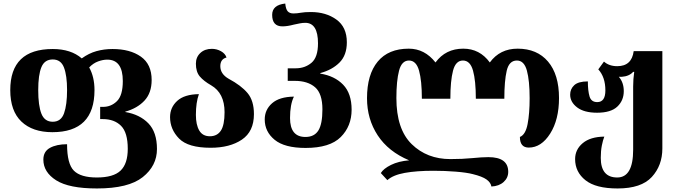

<svg xmlns="http://www.w3.org/2000/svg" viewBox="-20 -825 3835 1085"><path d="M528 240Q706 240 786.5 176Q867 112 867 17Q867 -78 818.5 -128Q770 -178 688 -192V-194Q756 -213 796.5 -256.5Q837 -300 837 -373Q837 -462 776 -505Q715 -548 616 -548Q568 -548 525 -536Q482 -524 442 -495Q381 -548 278 -548Q38 -548 38 -316Q38 -198 101 -138Q164 -78 276 -78Q514 -78 514 -316Q514 -390 484 -444Q507 -468 534.5 -478Q562 -488 586 -488Q674 -488 674 -367Q674 -286 641 -253.5Q608 -221 562 -221H546V-152H561Q626 -152 664 -114Q702 -76 702 16Q702 100 661.5 139Q621 178 527 178Q436 178 397.5 139.5Q359 101 359 -10Q300 -10 262.5 10.5Q225 31 225 77Q225 148 297.5 194Q370 240 528 240ZM278 -137Q232 -137 214 -182.5Q196 -228 196 -316Q196 -402 214 -445.5Q232 -489 278 -489Q324 -489 341.5 -443.5Q359 -398 359 -316Q359 -233 342 -185Q325 -137 278 -137Z M1170 10Q1279 10 1347 -36Q1415 -82 1415 -180Q1415 -256 1379 -299Q1343 -342 1272 -380Q1225 -407 1225 -451Q1225 -491 1260 -500Q1253 -522 1229 -535.5Q1205 -549 1177 -549Q1137 -549 1112 -525.5Q1087 -502 1087 -465Q1087 -419 1109 -393Q1131 -367 1173 -343Q1249 -299 1249 -191Q1249 -118 1228 -86.5Q1207 -55 1166 -55Q1125 -55 1106 -87.5Q1087 -120 1087 -176Q1087 -246 1104 -293Q1022 -292 981.5 -255Q941 -218 941 -163Q941 -94 992 -42Q1043 10 1170 10Z M1707 11Q1844 11 1905.5 -50.5Q1967 -112 1967 -205Q1967 -297 1919 -346.5Q1871 -396 1790 -409V-412Q1857 -430 1898.5 -471.5Q1940 -513 1940 -586Q1940 -672 1881 -714.5Q1822 -757 1737 -757Q1701 -757 1679.5 -753Q1658 -749 1638 -749Q1617 -749 1606 -761Q1595 -773 1592 -805Q1518 -797 1518 -741Q1518 -676 1576 -676Q1604 -676 1641 -686Q1660 -690 1675 -693Q1690 -696 1705 -696Q1777 -696 1777 -580Q1777 -501 1740 -470Q1703 -439 1651 -439H1606V-368H1646Q1719 -368 1760.5 -332Q1802 -296 1802 -207Q1802 -124 1779 -87.5Q1756 -51 1706 -51Q1619 -51 1619 -158Q1619 -235 1641 -279Q1559 -278 1517.5 -241.5Q1476 -205 1476 -150Q1476 -81 1532 -35Q1588 11 1707 11Z M2757 229Q2800 227 2826 203.5Q2852 180 2852 146Q2852 63 2740 63Q2704 63 2649 68.5Q2594 74 2525 74Q2393 74 2306.5 -10.5Q2220 -95 2220 -271Q2220 -368 2235 -425.5Q2250 -483 2291 -483Q2332 -483 2348 -426Q2364 -369 2364 -267H2525Q2525 -368 2540 -425.5Q2555 -483 2596 -483Q2637 -483 2653 -426Q2669 -369 2669 -267H2830Q2830 -368 2843.5 -425.5Q2857 -483 2901 -483Q2942 -483 2957.5 -426Q2973 -369 2973 -270Q2973 -184 2961.5 -124Q2950 -64 2918 -51Q2918 9 2968 9Q3039 9 3089 -70Q3139 -149 3139 -271Q3139 -404 3077 -477Q3015 -550 2905 -550Q2805 -550 2748 -472Q2691 -550 2598 -550Q2498 -550 2441 -472Q2380 -550 2290 -550Q2175 -550 2114.5 -477Q2054 -404 2054 -270Q2054 -152 2114.5 -60Q2175 32 2292 81Q2232 86 2189.5 107Q2147 128 2132 153L2169 193Q2201 164 2267.5 152Q2334 140 2430 140Q2493 140 2555.5 145Q2618 150 2652 159Q2705 172 2729 189Q2753 206 2757 229Z M3470 240Q3604 240 3663.5 175Q3723 110 3723 14V-536H3561Q3550 -451 3468 -451Q3422 -451 3393 -477L3361 -433Q3401 -389 3401 -314Q3401 -248 3355 -248Q3321 -248 3311.5 -280Q3302 -312 3302 -365Q3248 -365 3225 -343.5Q3202 -322 3202 -290Q3202 -248 3241.5 -218Q3281 -188 3354 -188Q3432 -188 3468.5 -222.5Q3505 -257 3505 -310Q3505 -359 3477 -391H3494Q3536 -394 3558 -419H3564Q3558 -378 3558 -336V21Q3558 178 3468 178Q3375 178 3375 67Q3375 28 3381 -2.5Q3387 -33 3395 -53Q3316 -52 3273 -16Q3230 20 3230 74Q3230 147 3288.5 193.5Q3347 240 3470 240Z"/></svg>

Font: Noto Serif Georgian SemiCondensed Extra
Style: Regular
Weight: 800
Width: 4
Designer: Monotype Design Team
Foundry: Monotype Imaging Inc.
Version: Version 1.901